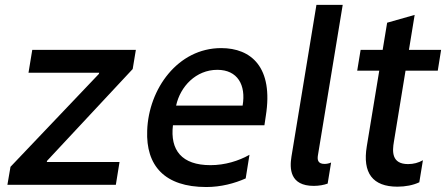

<svg xmlns="http://www.w3.org/2000/svg" viewBox="-20 -747 1803 776"><path d="M9.9 0H448.2L463.1 -92.3H169L170.5 -97.3L516.3 -468L529.1 -545.5H110.4L95.2 -453.1H381L379.6 -448.2L22.4 -72.8Z M873.9 -552.6C698.5 -552.6 580.6 -387.4 574.9 -219.5C569.2 -77.4 645.2 8.9 813.9 8.9C873.2 8.9 928.3 -6 973 -25.9L988.3 -121.4C944.6 -96.6 889.2 -79.5 830.6 -79.5C714.8 -79.5 666.9 -139.9 679 -240.8H1048.7L1054.3 -278.4C1085.9 -475.5 995 -552.6 873.9 -552.6ZM960.6 -320.3H691.8C708.5 -397.4 772 -464.8 858.3 -464.8C940 -464.8 974.8 -403.8 960.6 -320.3Z M1248.2 4.3C1269.2 4.3 1290.1 0.4 1304.3 -5L1318.2 -90.2C1310 -86.3 1300.1 -84.5 1291.5 -84.5C1263.1 -84.5 1262.4 -103.3 1264.9 -119L1365.1 -727.3H1258.9L1158 -114.3C1150.2 -66.1 1150.9 4.3 1248.2 4.3Z M1619 -461.3H1749.3L1762.8 -545.5H1632.8L1655.9 -686.8L1544.7 -655.2L1526.6 -545.5H1437.5L1423.7 -461.3H1512.8L1462.4 -155.5C1444.6 -47.6 1486.2 7.5 1586.3 7.5C1618.6 7.5 1650.2 1.4 1674.7 -10.3L1689.3 -99.4C1671.2 -89.1 1651.3 -83.8 1629.3 -83.8C1562.1 -83.8 1565.3 -135.3 1572.1 -174.7Z"/></svg>

Font: TID UI Medium
Style: Italic
Weight: 500
Italic angle: -9.39999°
Designer: The TID Project Authors
Foundry: Bakken & Bæck
Version: Version 1.001;hotconv 1.0.109;makeotfexe 2.5.65596